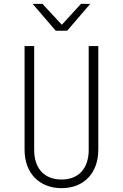

<svg xmlns="http://www.w3.org/2000/svg" viewBox="-20 -970 640 1000"><path d="M270 -810H330L450 -950H402L302 -841L201 -950H150ZM301 10C417 10 492 -69 492 -190V-730H442V-190C442 -93 390 -35 301 -35C211 -35 158 -92 158 -190V-730H108V-190C108 -69 184 10 301 10Z"/></svg>

Font: JetBrains Mono Thin
Style: Regular
Weight: 100
Monospace: yes
Designer: Philipp Nurullin, Konstantin Bulenkov
Foundry: JetBrains
Version: Version 2.305